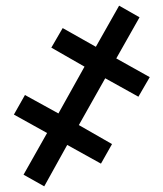

<svg xmlns="http://www.w3.org/2000/svg" viewBox="-20 -653 574 677"><path d="M217 -142 336 -76 375 -145 258 -212 351 -377 468 -312 508 -381 390 -447 472 -592 400 -633 318 -488 201 -554 161 -485 278 -418 186 -253 68 -318 29 -249 146 -184 63 -37 136 4Z"/></svg>

Font: Noto Sans UI SemiCondensed
Style: Bold Italic
Weight: 700
Width: 4
Designer: Monotype Design Team
Foundry: Monotype Imaging Inc.
Version: 1.001